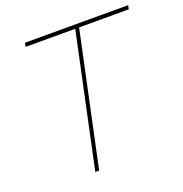

<svg xmlns="http://www.w3.org/2000/svg" viewBox="-128 -823 894 937"><g transform="rotate(-20 319.0 -355.0)"><path d="M356 -690H98L102 -710H638L634 -690H376L229 0H209Z"/></g></svg>

Font: Raleway-v4020 Thin
Style: Italic
Weight: 250
Italic angle: -12°
Designer: Matt McInerney, Pablo Impallari, Rodrigo Fuenzalida
Foundry: Matt McInerney, Pablo Impallari, Rodrigo Fuenzalida
Version: Version 4.020;PS 004.020;hotconv 1.0.88;makeotf.lib2.5.64775